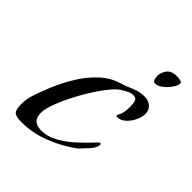

<svg xmlns="http://www.w3.org/2000/svg" viewBox="-130 -470 547 547"><g transform="rotate(45 144.0 -196.0)"><path d="M45 7Q23 7 16 0Q9 -7 9 -29Q9 -48 13 -61Q21 -88 34.5 -120.5Q48 -153 67 -184Q86 -215 110.5 -238Q135 -261 164 -270Q184 -276 203 -284.5Q222 -293 243 -293Q258 -293 268.5 -284Q279 -275 279 -259Q279 -247 272 -232Q265 -217 253.5 -206.5Q242 -196 228 -196Q224 -196 224 -199Q224 -202 226 -204Q231 -213 232.5 -223.5Q234 -234 234 -244Q234 -254 231.5 -263.5Q229 -273 217 -273Q207 -273 197 -267.5Q187 -262 179 -257Q165 -247 145.5 -220.5Q126 -194 108 -161.5Q90 -129 78 -99Q66 -69 66 -51Q66 -16 102 -16Q128 -16 152.5 -30Q177 -44 197.5 -63Q218 -82 231 -96Q244 -110 246 -110Q250 -110 250 -106Q250 -94 235.5 -78Q221 -62 213 -54Q177 -27 133.5 -10Q90 7 45 7ZM237 -340Q230 -340 228 -348Q226 -356 226 -360Q226 -368 231 -379Q236 -390 246 -395Q254 -399 265 -399Q271 -399 277 -398Q283 -397 287 -395Q290 -387 281.5 -373.5Q273 -360 260.5 -350Q248 -340 237 -340Z"/></g></svg>

Font: Bonheur Royale
Style: Regular
Weight: 400
Designer: Robert E. Leuschke
Foundry: Robert E. Leuschke
Version: Version 1.010; ttfautohint (v1.8.3)